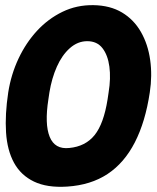

<svg xmlns="http://www.w3.org/2000/svg" viewBox="-20 -706 610 746"><path d="M562 -347Q545 -233 504 -153Q463 -73 398 -30Q333 13 241 19Q163 24 112 -0.5Q61 -25 34.5 -73.5Q8 -122 3.5 -191.5Q-1 -261 12 -347Q23 -417 52 -478.5Q81 -540 124 -586.5Q167 -633 222.5 -660Q278 -687 343 -686Q408 -685 454 -657.5Q500 -630 527.5 -582Q555 -534 563.5 -473Q572 -412 562 -347ZM168 -320Q153 -224 173 -174.5Q193 -125 249 -131Q312 -137 347.5 -181Q383 -225 398 -320L402 -347Q411 -402 405 -447Q399 -492 378 -519Q357 -546 319 -546Q282 -546 251.5 -519Q221 -492 201 -447Q181 -402 172 -347Z"/></svg>

Font: Winky Sans
Style: Bold Italic
Weight: 700
Italic angle: -8.97852°
Designer: Simon Atzbach
Foundry: typofactur
Version: Version 1.205